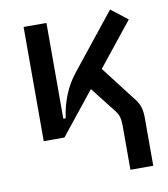

<svg xmlns="http://www.w3.org/2000/svg" viewBox="-81 -596 748 857"><g transform="rotate(-10 293.0 -167.0)"><path d="M82 0V-517.6H185.5V-83.5H196.3Q203.6 -137.2 222.9 -186Q242.2 -234.9 277.3 -278.8L475.6 -527.3L550.3 -469.2L393.1 -272.5L514.6 -114.7Q531.2 -94.2 537.8 -74Q544.4 -53.7 544.4 -24.4V192.9H440.9V-5.9Q440.9 -30.8 436.5 -46.1Q432.1 -61.5 421.4 -75.2L329.6 -192.4L175.8 0Z"/></g></svg>

Font: Caskaydia Cove
Style: Regular
Weight: 400
Monospace: yes
Designer: Aaron Bell
Foundry: Saja Typeworks
Version: Version 4.300; ttfautohint (v1.8.3)